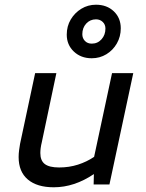

<svg xmlns="http://www.w3.org/2000/svg" viewBox="-20 -782 620 814"><path d="M208 12Q137 12 98 -21Q59 -54 59 -116Q59 -131 61 -145.5Q63 -160 65 -172L129 -472H219L157 -178Q154 -166 152.5 -154.5Q151 -143 151 -133Q151 -101 170 -86.5Q189 -72 231 -72Q273 -72 310.5 -84Q348 -96 379 -117L455 -472H545L444 0H377L378 -44Q295 12 208 12ZM369 -535Q323 -535 293 -563.5Q263 -592 263 -635Q263 -671 280 -699.5Q297 -728 325 -745Q353 -762 387 -762Q433 -762 462.5 -734Q492 -706 492 -662Q492 -627 475.5 -598Q459 -569 431 -552Q403 -535 369 -535ZM369 -597Q394 -597 410.5 -615.5Q427 -634 427 -661Q427 -678 415.5 -689Q404 -700 387 -700Q362 -700 345.5 -682Q329 -664 329 -637Q329 -620 340 -608.5Q351 -597 369 -597Z"/></svg>

Font: Sometype Mono Medium
Style: Italic
Weight: 500
Italic angle: -12°
Monospace: yes
Designer: Ryoichi Tsunekawa
Foundry: Dharma Type
Version: Version 1.000; ttfautohint (v1.8.3)